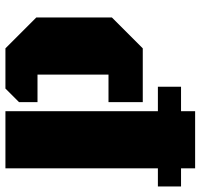

<svg xmlns="http://www.w3.org/2000/svg" viewBox="-36 -720 756 725"><g transform="rotate(90 342.5 -358.0)"><path d="M400.4 0V-575.7H308.1V-663.1H400.4V-716.3H616.2V-663.1H684.6V-575.7H616.2V0ZM163.1 0 46.4 -116.7V-401.9L163.1 -518.6H366.2V-389.2H262.2V-121.1H366.2V-51.3L314.9 0Z"/></g></svg>

Font: Black Ops One
Style: Regular
Weight: 400
Designer: James Grieshaber, Eben Sorkin
Foundry: Sorkin Type Co.
Version: Version 1.004; ttfautohint (v1.8.4.7-5d5b)